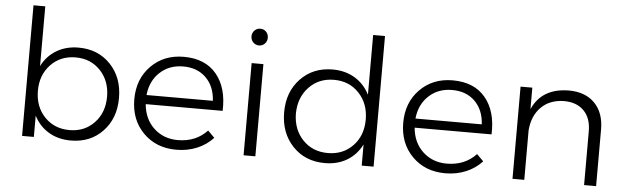

<svg xmlns="http://www.w3.org/2000/svg" viewBox="-48 -912 3541 1087"><g transform="rotate(5 1723.0 -369.0)"><path d="M378.9 -525.9Q489.7 -525.9 560.3 -451.9Q630.9 -377.9 630.9 -261.2Q630.9 -145.5 560.8 -71.8Q490.7 2 379.9 2Q307.6 2 253.7 -30.3Q199.7 -62.5 169.9 -121.1V0H103V-742.2H169.9V-402.8Q199.7 -461.4 253.9 -493.7Q308.1 -525.9 378.9 -525.9ZM367.2 -56.2Q452.6 -56.2 507.8 -114.3Q563 -172.4 563 -263.2Q563 -352.5 507.8 -410.9Q452.6 -469.2 367.2 -469.2Q280.8 -469.2 225.3 -410.9Q169.9 -352.5 169.9 -263.2Q169.9 -172.4 225.3 -114.3Q280.8 -56.2 367.2 -56.2Z M976.6 -525.9Q1098.6 -525.9 1162.8 -448.5Q1227.1 -371.1 1221.7 -240.2H784.7Q792 -155.8 846.9 -104.5Q901.9 -53.2 982.9 -53.2Q1085.4 -53.2 1149.9 -122.1L1188 -84Q1150.4 -43 1096.7 -20.5Q1043 2 979 2Q864.3 2 791 -72Q717.8 -146 717.8 -262.2Q717.8 -377.9 790.8 -451.9Q863.8 -525.9 976.6 -525.9ZM784.7 -292H1161.6Q1157.2 -373.5 1107.9 -422.4Q1058.6 -471.2 978 -471.2Q899.4 -471.2 846.2 -422.1Q793 -373 784.7 -292Z M1361.3 -708.5Q1375 -722.2 1394.5 -722.2Q1414.1 -722.2 1427.2 -708.5Q1440.4 -694.8 1440.4 -674.8Q1440.4 -654.8 1427.2 -640.9Q1414.1 -627 1394.5 -627Q1375 -627 1361.3 -640.9Q1347.7 -654.8 1347.7 -674.8Q1347.7 -694.8 1361.3 -708.5ZM1361.8 -523.9H1428.7V0H1361.8Z M2033.2 -742.2H2100.6V0H2033.2V-120.1Q2003.4 -61 1949.5 -28.6Q1895.5 3.9 1823.2 3.9Q1710.9 3.9 1640.1 -71Q1569.3 -146 1569.3 -263.2Q1569.3 -379.4 1640.4 -453.6Q1711.4 -527.8 1822.3 -527.8Q1894.5 -527.8 1949 -494.9Q2003.4 -461.9 2033.2 -402.8ZM1835.4 -54.2Q1921.9 -54.2 1977.5 -112.3Q2033.2 -170.4 2033.2 -261.2Q2033.2 -352.1 1977.5 -411.1Q1921.9 -470.2 1835.4 -470.2Q1748.5 -470.2 1692.9 -411.4Q1637.2 -352.5 1636.2 -261.2Q1637.2 -170.4 1692.9 -112.3Q1748.5 -54.2 1835.4 -54.2Z M2504.9 -525.9Q2627 -525.9 2691.2 -448.5Q2755.4 -371.1 2750 -240.2H2313Q2320.3 -155.8 2375.2 -104.5Q2430.2 -53.2 2511.2 -53.2Q2613.8 -53.2 2678.2 -122.1L2716.3 -84Q2678.7 -43 2625 -20.5Q2571.3 2 2507.3 2Q2392.6 2 2319.3 -72Q2246.1 -146 2246.1 -262.2Q2246.1 -377.9 2319.1 -451.9Q2392.1 -525.9 2504.9 -525.9ZM2313 -292H2689.9Q2685.5 -373.5 2636.2 -422.4Q2586.9 -471.2 2506.3 -471.2Q2427.7 -471.2 2374.5 -422.1Q2321.3 -373 2313 -292Z M3164.1 -525.9Q3258.3 -525.9 3311.8 -471.4Q3365.2 -417 3365.2 -321.8V0H3296.9V-306.2Q3296.9 -380.4 3255.9 -422.1Q3214.8 -463.9 3142.1 -463.9Q3061.5 -462.4 3012.7 -413.6Q2963.9 -364.7 2957 -282.2V0H2890.1V-523.9H2957V-401.9Q3011.2 -524.4 3164.1 -525.9Z"/></g></svg>

Font: Montserrat arm Light
Style: Regular
Weight: 300
Designer: Julieta Ulanovsky
Foundry: Julieta Ulanovsky
Version: Version 6.000;PS 006.000;hotconv 1.0.88;makeotf.lib2.5.64775